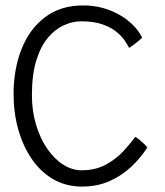

<svg xmlns="http://www.w3.org/2000/svg" viewBox="-20 -683 608 707"><path d="M522.5 -140Q497.5 -101 462.8 -68.5Q428 -36 383 -16Q338 4 281.5 4Q223 4 176.2 -23Q129.5 -50 97 -97.5Q64.5 -145 47.2 -206.5Q30 -268 30 -337Q30 -427.5 59 -501.5Q88 -575.5 145.2 -619.2Q202.5 -663 286 -663Q356 -663 415.5 -630.8Q475 -598.5 503.5 -545Q499 -539.5 489.8 -532Q480.5 -524.5 471.2 -517.5Q462 -510.5 455.5 -506.5Q451 -515.5 440.5 -531.8Q430 -548 410.5 -564.5Q391 -581 358.8 -592.8Q326.5 -604.5 278.5 -604.5Q247.5 -604.5 215.5 -590.2Q183.5 -576 156.8 -544.5Q130 -513 113.8 -460.8Q97.5 -408.5 97.5 -333Q97.5 -274 112.8 -223.5Q128 -173 154 -135.2Q180 -97.5 212.8 -76.8Q245.5 -56 280.5 -56Q332 -56 370.2 -77Q408.5 -98 435 -127Q461.5 -156 478 -179Q484 -176 493.2 -168.5Q502.5 -161 510.8 -153Q519 -145 522.5 -140Z"/></svg>

Font: Grandstander Thin ExtraLight
Style: Regular
Weight: 250
Version: Version 1.200